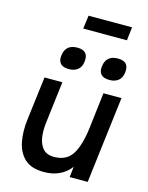

<svg xmlns="http://www.w3.org/2000/svg" viewBox="-132 -978 827 1070"><g transform="rotate(15 281.5 -443.0)"><path d="M243 -896H494L485 -819H233ZM154 -643Q162 -708 230 -708Q296 -708 288 -643Q285 -613 265.5 -596.5Q246 -580 214 -580Q179 -580 164.5 -596.5Q150 -613 154 -643ZM388 -643Q396 -708 464 -708Q530 -708 522 -643Q519 -613 499.5 -596.5Q480 -580 448 -580Q413 -580 398.5 -596.5Q384 -613 388 -643ZM168 -252Q163 -208 169.5 -170Q176 -132 197.5 -109Q219 -86 259 -86Q331 -86 364 -137Q397 -188 410 -290L435 -500H539L478 0H374L381 -61Q354 -26 315.5 -8Q277 10 227 10Q154 10 116 -25.5Q78 -61 66.5 -120Q55 -179 64 -250L95 -500H198Z"/></g></svg>

Font: Haskoy SemiBold
Style: Italic
Weight: 600
Designer: Ertekin Erdin
Foundry: Ertekin Erdin
Version: Version 2.000; ttfautohint (v1.8.4.7-5d5b)